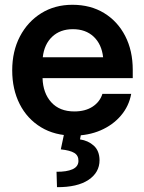

<svg xmlns="http://www.w3.org/2000/svg" viewBox="-20 -547 595 791"><path d="M283.2 11.7Q205.6 11.7 148.7 -22.9Q91.8 -57.6 61 -118.4Q30.3 -179.2 30.3 -257.3Q30.3 -335.9 62 -396.7Q93.8 -457.5 149.7 -492.4Q205.6 -527.3 278.3 -527.3Q353 -527.3 408.9 -493.2Q464.8 -459 495.8 -398.7Q526.9 -338.4 526.9 -259.3V-225.1H155.3Q157.2 -163.1 191.4 -125.5Q225.6 -87.9 286.1 -87.9Q331.5 -87.9 361.6 -107.7Q391.6 -127.4 401.9 -160.2H520.5Q511.2 -109.4 478 -70.6Q444.8 -31.7 394.5 -10Q344.2 11.7 283.2 11.7ZM156.2 -311H404.8Q398.9 -364.7 366 -395.8Q333 -426.8 280.3 -426.8Q228 -426.8 195.1 -395.8Q162.1 -364.7 156.2 -311ZM245.6 -2.9H315.4L309.6 27.3Q343.3 32.2 366.5 53.2Q389.6 74.2 390.1 112.8Q390.1 163.6 344.5 194.1Q298.8 224.6 214.8 224.1L212.9 160.6Q254.4 161.1 278.6 150.4Q302.7 139.6 303.2 116.2Q303.7 93.8 286.1 83Q268.6 72.3 230.5 68.4Z"/></svg>

Font: Inter Display Semi Bold
Style: Regular
Weight: 600
Designer: Rasmus Andersson
Foundry: rsms
Version: Version 4.000;git-37864ae